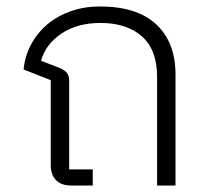

<svg xmlns="http://www.w3.org/2000/svg" viewBox="-20 -574 645 594"><path d="M201 0Q169 0 153 -17Q137 -34 137 -63V-326L53 -359Q57 -401 76.5 -437Q96 -473 127 -499Q158 -525 199.5 -539.5Q241 -554 289 -554Q404 -554 463.5 -498.5Q523 -443 523 -343V0H466V-336Q466 -420 419 -461.5Q372 -503 291 -503Q219 -503 170 -470Q121 -437 107 -386L164 -364Q180 -357 187 -348.5Q194 -340 194 -323V-50H267V0Z"/></svg>

Font: IBM Plex Thai Light
Style: Regular
Weight: 300
Designer: Mike Abbink, Paul van der Laan, Pieter van Rosmalen, Ben Mitchell, Mark Frömberg
Foundry: Bold Monday
Version: Version 1.0